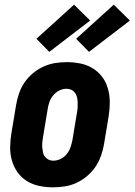

<svg xmlns="http://www.w3.org/2000/svg" viewBox="-20 -794 576 822"><path d="M207 8Q177 8 148 2Q119 -4 95 -19Q71 -34 55 -56.5Q39 -79 31 -107Q23 -135 23.5 -164.5Q24 -194 29 -225L49 -345Q53 -369 61.5 -394Q70 -419 85 -441Q100 -463 121 -480.5Q142 -498 166.5 -509Q191 -520 216 -524Q241 -528 266 -528Q296 -528 325 -522Q354 -516 378 -501Q402 -486 418.5 -463.5Q435 -441 442.5 -413Q450 -385 450 -355.5Q450 -326 445 -295L425 -175Q421 -151 412 -126Q403 -101 388 -79Q373 -57 352 -39.5Q331 -22 307 -11Q283 0 257.5 4Q232 8 207 8ZM208 -106Q224 -106 239.5 -113.5Q255 -121 265.5 -134Q276 -147 281.5 -163Q287 -179 290 -194L310 -314Q312 -325 312.5 -336Q313 -347 312.5 -357.5Q312 -368 309.5 -378.5Q307 -389 301 -397Q295 -405 285.5 -409.5Q276 -414 265 -414Q249 -414 234 -406.5Q219 -399 208 -386Q197 -373 191.5 -357Q186 -341 184 -326L164 -206Q162 -195 161 -184Q160 -173 161 -162.5Q162 -152 164 -141.5Q166 -131 172.5 -123Q179 -115 188 -110.5Q197 -106 208 -106ZM361 -572 306 -628 467 -774 536 -706ZM191 -572 136 -628 297 -774 366 -706Z"/></svg>

Font: Iosevka SS18 Heavy
Style: Italic
Weight: 900
Italic angle: -9°
Monospace: yes
Designer: Belleve Invis
Foundry: Belleve Invis
Version: Version 25.1.1; ttfautohint (v1.8.4)